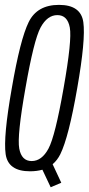

<svg xmlns="http://www.w3.org/2000/svg" viewBox="-20 -699 366 788"><path d="M188 69.5 154 -2.5Q131 4 103 4Q13.5 4 3.2 -66.2Q-7 -136.5 28.5 -337.5Q63 -538 97.8 -608.5Q132.5 -679 222.2 -679Q312 -679 322 -608Q332 -537 297 -337.5Q262 -136 227.5 -66Q215 -41 196 -25L231.5 51ZM110 -38Q151.5 -38 179 -89.2Q206.5 -140.5 241 -337.5Q276 -535 266.5 -586Q257 -637 215.5 -637Q174 -637 146.5 -586Q119 -535 84.5 -337.5Q49.5 -140.5 59 -89.2Q68.5 -38 110 -38Z"/></svg>

Font: Anybody Condensed Light
Style: Italic
Weight: 300
Width: 3
Italic angle: -10°
Designer: Tyler Finck
Foundry: Etcetera Type Company
Version: Version 1.010; ttfautohint (v1.8.3) -l 8 -r 50 -G 200 -x 14 